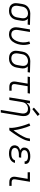

<svg xmlns="http://www.w3.org/2000/svg" viewBox="1890 -2695 1020 4840"><g transform="rotate(90 2400.0 -275.0)"><path d="M252 8Q221 8 191 2Q161 -4 136 -18.5Q111 -33 93.5 -56Q76 -79 67.5 -107Q59 -135 59.5 -166Q60 -197 65 -228L81 -328Q86 -355 95 -381Q104 -407 120.5 -430.5Q137 -454 160 -473Q183 -492 208.5 -504Q234 -516 261.5 -522Q289 -528 315 -528Q319 -528 323 -528Q327 -528 331 -528L609 -520L599 -462L452 -466Q470 -452 482 -432Q494 -412 500 -389Q506 -366 505.5 -341.5Q505 -317 501 -292L484 -192Q480 -165 471 -138.5Q462 -112 446 -88Q430 -64 407.5 -44.5Q385 -25 359 -13Q333 -1 305.5 3.5Q278 8 252 8ZM252 -50Q272 -50 292.5 -54Q313 -58 331.5 -67.5Q350 -77 366 -92Q382 -107 393 -125Q404 -143 410.5 -162.5Q417 -182 420 -202L437 -302Q440 -321 441 -341Q442 -361 438.5 -380Q435 -399 426 -415.5Q417 -432 403 -444Q389 -456 371 -462.5Q353 -469 333 -470H322Q319 -470 316.5 -470Q314 -470 311 -470Q292 -470 272 -465Q252 -460 233.5 -450.5Q215 -441 199 -426.5Q183 -412 172 -394.5Q161 -377 154.5 -357.5Q148 -338 145 -318L128 -218Q125 -197 124.5 -175.5Q124 -154 129 -134.5Q134 -115 145 -98Q156 -81 173 -70Q190 -59 210.5 -54.5Q231 -50 252 -50Z M847 8Q817 8 788.5 1.5Q760 -5 736.5 -20.5Q713 -36 697.5 -59.5Q682 -83 674.5 -110.5Q667 -138 667.5 -168Q668 -198 673 -228L721 -520H786L736 -218Q733 -198 732.5 -177.5Q732 -157 736 -137.5Q740 -118 749.5 -101Q759 -84 774 -72.5Q789 -61 808 -55.5Q827 -50 848 -50Q874 -50 901 -59.5Q928 -69 949 -88Q970 -107 985.5 -131Q1001 -155 1012 -180.5Q1023 -206 1030.5 -232.5Q1038 -259 1043 -285Q1052 -342 1047 -398Q1042 -454 1025 -505L1086 -524Q1106 -467 1111.5 -403.5Q1117 -340 1106 -276Q1101 -242 1091 -209Q1081 -176 1065.5 -144.5Q1050 -113 1028.5 -83.5Q1007 -54 978 -32.5Q949 -11 915 -1.5Q881 8 847 8Z M1452 8Q1421 8 1391 2Q1361 -4 1336 -18.5Q1311 -33 1293.5 -56Q1276 -79 1267.5 -107Q1259 -135 1259.5 -166Q1260 -197 1265 -228L1281 -328Q1286 -355 1295 -381Q1304 -407 1320.5 -430.5Q1337 -454 1360 -473Q1383 -492 1408.5 -504Q1434 -516 1461.5 -522Q1489 -528 1515 -528Q1519 -528 1523 -528Q1527 -528 1531 -528L1809 -520L1799 -462L1652 -466Q1670 -452 1682 -432Q1694 -412 1700 -389Q1706 -366 1705.5 -341.5Q1705 -317 1701 -292L1684 -192Q1680 -165 1671 -138.5Q1662 -112 1646 -88Q1630 -64 1607.5 -44.5Q1585 -25 1559 -13Q1533 -1 1505.5 3.5Q1478 8 1452 8ZM1452 -50Q1472 -50 1492.5 -54Q1513 -58 1531.5 -67.5Q1550 -77 1566 -92Q1582 -107 1593 -125Q1604 -143 1610.5 -162.5Q1617 -182 1620 -202L1637 -302Q1640 -321 1641 -341Q1642 -361 1638.5 -380Q1635 -399 1626 -415.5Q1617 -432 1603 -444Q1589 -456 1571 -462.5Q1553 -469 1533 -470H1522Q1519 -470 1516.5 -470Q1514 -470 1511 -470Q1492 -470 1472 -465Q1452 -460 1433.5 -450.5Q1415 -441 1399 -426.5Q1383 -412 1372 -394.5Q1361 -377 1354.5 -357.5Q1348 -338 1345 -318L1328 -218Q1325 -197 1324.5 -175.5Q1324 -154 1329 -134.5Q1334 -115 1345 -98Q1356 -81 1373 -70Q1390 -59 1410.5 -54.5Q1431 -50 1452 -50Z M2171 0Q2149 0 2128.5 -3.5Q2108 -7 2090 -16.5Q2072 -26 2059.5 -41.5Q2047 -57 2040.5 -76Q2034 -95 2034 -116.5Q2034 -138 2037 -159L2088 -462H1911L1921 -520H2339L2329 -462H2153L2101 -150Q2098 -132 2099.5 -114.5Q2101 -97 2110.5 -83.5Q2120 -70 2136.5 -64Q2153 -58 2171 -58H2265V0Z M2752 215 2837 -302Q2841 -323 2841.5 -344Q2842 -365 2837.5 -384.5Q2833 -404 2823 -421Q2813 -438 2797 -449.5Q2781 -461 2761 -465.5Q2741 -470 2720 -470Q2701 -470 2681.5 -466.5Q2662 -463 2643.5 -454Q2625 -445 2609 -431Q2593 -417 2581.5 -400Q2570 -383 2563.5 -364Q2557 -345 2554 -325L2500 0H2435L2521 -520H2586L2571 -429Q2585 -452 2605.5 -471.5Q2626 -491 2650 -504Q2674 -517 2700.5 -522.5Q2727 -528 2752 -528Q2781 -528 2808 -521Q2835 -514 2855 -497Q2875 -480 2887 -455.5Q2899 -431 2903.5 -404Q2908 -377 2906.5 -349Q2905 -321 2901 -292L2817 215ZM2730 -580 2693 -620 2859 -765 2904 -715Z M3200 0Q3206 -34 3203.5 -67.5Q3201 -101 3196 -133.5Q3191 -166 3184.5 -197.5Q3178 -229 3170 -260.5Q3162 -292 3153.5 -323Q3145 -354 3135 -384.5Q3125 -415 3113.5 -445Q3102 -475 3090 -504L3149 -528Q3171 -478 3188.5 -426.5Q3206 -375 3220.5 -321.5Q3235 -268 3247 -214Q3259 -160 3265 -104Q3286 -133 3306 -161.5Q3326 -190 3345 -219.5Q3364 -249 3382 -279.5Q3400 -310 3416 -340.5Q3432 -371 3445.5 -403Q3459 -435 3465 -468L3473 -520H3539L3530 -468Q3525 -436 3512.5 -405Q3500 -374 3485.5 -343.5Q3471 -313 3454 -284Q3437 -255 3419.5 -226Q3402 -197 3383 -168.5Q3364 -140 3345 -111.5Q3326 -83 3306 -55.5Q3286 -28 3265 0Z M3850 8Q3823 8 3797 5Q3771 2 3746.5 -5.5Q3722 -13 3700.5 -26.5Q3679 -40 3665 -60Q3651 -80 3646 -106Q3641 -132 3645 -159Q3649 -180 3660 -200.5Q3671 -221 3689.5 -235.5Q3708 -250 3729 -259Q3750 -268 3772 -273Q3754 -281 3738.5 -293.5Q3723 -306 3713 -322.5Q3703 -339 3700.5 -360Q3698 -381 3702 -402Q3705 -424 3716.5 -444.5Q3728 -465 3746.5 -480Q3765 -495 3786.5 -504.5Q3808 -514 3830 -519Q3852 -524 3874.5 -526Q3897 -528 3918 -528Q3942 -528 3965.5 -526Q3989 -524 4011 -518Q4033 -512 4053 -502Q4073 -492 4087.5 -476Q4102 -460 4108.5 -437.5Q4115 -415 4111 -392Q4111 -390 4111 -388.5Q4111 -387 4110 -386H4046Q4046 -386 4046 -387Q4046 -388 4046 -389Q4049 -404 4043.5 -417.5Q4038 -431 4028 -440.5Q4018 -450 4005 -455.5Q3992 -461 3977.5 -464.5Q3963 -468 3948 -469Q3933 -470 3918 -470Q3903 -470 3888 -469Q3873 -468 3858 -465Q3843 -462 3828 -457Q3813 -452 3799.5 -443Q3786 -434 3777 -420Q3768 -406 3765 -392Q3762 -376 3766 -360.5Q3770 -345 3780 -334.5Q3790 -324 3803 -317Q3816 -310 3831 -306Q3846 -302 3861.5 -300.5Q3877 -299 3893 -299H3956L3946 -241H3884Q3867 -241 3849.5 -240Q3832 -239 3814.5 -235.5Q3797 -232 3780 -226Q3763 -220 3747.5 -210Q3732 -200 3722 -184Q3712 -168 3709 -151Q3706 -134 3710.5 -117.5Q3715 -101 3725.5 -89Q3736 -77 3751 -69.5Q3766 -62 3782 -57.5Q3798 -53 3815 -51.5Q3832 -50 3850 -50Q3867 -50 3884 -51.5Q3901 -53 3918 -56.5Q3935 -60 3951.5 -67Q3968 -74 3982.5 -85Q3997 -96 4007.5 -111.5Q4018 -127 4022 -143H4086Q4082 -119 4069.5 -96Q4057 -73 4038 -54.5Q4019 -36 3995.5 -24Q3972 -12 3947.5 -4.5Q3923 3 3898.5 5.5Q3874 8 3850 8Z M4571 0Q4549 0 4528.5 -3.5Q4508 -7 4490 -16.5Q4472 -26 4459.5 -41.5Q4447 -57 4440.5 -76Q4434 -95 4434 -116.5Q4434 -138 4437 -159L4488 -462H4323V-520H4562L4501 -150Q4498 -132 4499.5 -114.5Q4501 -97 4510.5 -83.5Q4520 -70 4536.5 -64Q4553 -58 4571 -58H4665V0Z"/></g></svg>

Font: Iosevka SS04 Lt Ex Obl
Style: Regular
Weight: 300
Width: 7
Italic angle: -9°
Monospace: yes
Designer: Belleve Invis
Foundry: Belleve Invis
Version: Version 19.0.0; ttfautohint (v1.8.4)